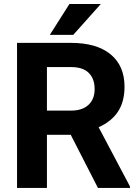

<svg xmlns="http://www.w3.org/2000/svg" viewBox="-20 -921 678 941"><path d="M210 -378.9H328.1Q383.3 -378.9 413.6 -407Q443.8 -435.1 443.8 -484.4Q443.8 -534.7 415.3 -563.5Q386.7 -592.3 327.6 -592.3H210ZM326.7 -260.3H210V0H63.5V-710.9H327.6Q453.6 -710.9 522 -654.8Q590.3 -598.6 590.3 -496.1Q590.3 -423.3 558.8 -374.8Q527.3 -326.2 463.4 -297.4L617.2 -6.8V0H460ZM320.3 -901.4H474.1L338.9 -750H224.1Z"/></svg>

Font: MAUL Bold
Style: Bold
Weight: 700
Designer: MAUL
Version: Version 1.0; 2020; ttfautohint (v1.8.3)